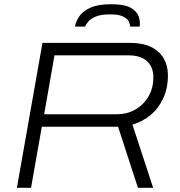

<svg xmlns="http://www.w3.org/2000/svg" viewBox="-20 -889 852 909"><path d="M60 0 181 -686H595Q656 -686 695.5 -666.5Q735 -647 755 -612.5Q775 -578 775 -533Q775 -471 752.5 -423Q730 -375 692.5 -344Q655 -313 607 -299L705 0H633L539 -289H178L127 0ZM189 -348H533Q581 -348 620 -370Q659 -392 682.5 -431.5Q706 -471 706 -523Q706 -571 676.5 -599Q647 -627 587 -627H238ZM335 -763Q339 -788 356 -812.5Q373 -837 409 -853Q445 -869 506 -869Q567 -869 597 -853Q627 -837 636 -812.5Q645 -788 641 -763H596Q596 -774 589.5 -787.5Q583 -801 562.5 -811Q542 -821 500 -821Q459 -821 434.5 -811Q410 -801 398.5 -787.5Q387 -774 383 -763Z"/></svg>

Font: Archivo SemiExpanded ExtraLight
Style: Italic
Weight: 250
Width: 6
Italic angle: -10°
Designer: Hector Gatti
Foundry: Omnibus-Type
Version: Version 2.001